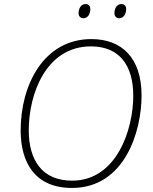

<svg xmlns="http://www.w3.org/2000/svg" viewBox="-20 -918 757 948"><path d="M569 -828C591 -828 603 -851 603 -873C603 -887 596 -898 579 -898C555 -898 545 -873 545 -853C545 -838 554 -828 569 -828ZM392 -828C415 -828 426 -851 426 -873C426 -887 419 -898 402 -898C378 -898 368 -873 368 -853C368 -838 377 -828 392 -828ZM335 10C597 10 679 -271 679 -446C679 -632 582 -725 431 -725C196 -725 82 -499 82 -274C82 -115 153 10 335 10ZM336 -26C188 -26 122 -127 122 -275C122 -455 208 -689 429 -689C569 -689 638 -596 638 -445C638 -279 556 -26 336 -26Z"/></svg>

Font: Noto Sans ExtraLight
Style: Italic
Weight: 200
Italic angle: -12°
Designer: Monotype Design Team
Foundry: Monotype Imaging Inc.
Version: Version 2.013